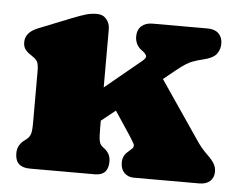

<svg xmlns="http://www.w3.org/2000/svg" viewBox="-41 -527 705 575"><g transform="rotate(5 311.0 -239.5)"><path d="M68.5 0Q24 0 24 -42Q24 -56.5 30 -66.5Q36 -76.5 47.5 -84.5L53.5 -89.5Q59.5 -94.5 62.8 -103.8Q66 -113 66 -138V-292.5Q66 -314.5 61 -322.2Q56 -330 47.5 -335L42 -339Q31.5 -345.5 25 -353.8Q18.5 -362 18.5 -376Q18.5 -405.5 56 -420.5L156 -460.5Q180.5 -470 195.8 -474.5Q211 -479 228.5 -479Q246.5 -479 257 -466.5Q267.5 -454 267.5 -435.5V-261.5L375.5 -350.5Q386 -359 385.8 -365Q385.5 -371 375.5 -379L367.5 -385Q351 -400 351 -422.5Q351 -442 363.2 -453.2Q375.5 -464.5 396 -464.5H562.5Q583.5 -464.5 595.2 -453.2Q607 -442 607 -422.5Q607 -405.5 597 -391.8Q587 -378 557 -371Q541.5 -367.5 524.5 -361.2Q507.5 -355 479 -332L442 -302L564 -123Q577.5 -103.5 592 -90Q605 -78 613.2 -66Q621.5 -54 621.5 -39.5Q621.5 -21 609.8 -10.5Q598 0 577.5 0H381Q363.5 0 352.2 -11.2Q341 -22.5 341 -42Q341 -63 356 -75L363 -81.5Q376.5 -91.5 371 -101.5Q365.5 -111.5 355.5 -127L310 -195.5L267.5 -161.5V-138Q267.5 -110 270 -99.8Q272.5 -89.5 279 -84.5L286.5 -78.5Q304 -64.5 304 -42Q304 0 264 0Z"/></g></svg>

Font: Fraunces 72pt SuperSoft Black
Style: Regular
Weight: 900
Version: Version 1.000;[0bf87f6ff]